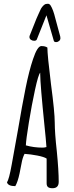

<svg xmlns="http://www.w3.org/2000/svg" viewBox="-20 -997 390 1017"><path d="M227 -26V-157Q214 -166 178 -173Q142 -180 110 -182Q99 -161 94 -131L90 -111Q89 -104 84 -80Q79 -56 73 -38.5Q67 -21 61 -11Q23 -11 17 -31Q28 -47 42 -125L75 -308Q97 -438 115.5 -530Q134 -622 155 -684Q178 -753 199 -753Q220 -753 231 -745Q231 -705 250 -552Q270 -402 270 -347Q270 -294 281 -195Q291 -94 291 -34Q291 0 258 0Q242 0 234.5 -6Q227 -12 227 -26ZM226 -218Q223 -262 216 -327Q193 -553 193 -604V-612Q183 -602 165.5 -521.5Q148 -441 133 -349Q118 -257 117 -227Q159 -215 206 -215Q214 -215 226 -218ZM265 -781 226 -916 175 -788Q172 -781 161 -781Q151 -781 143.5 -786.5Q136 -792 136 -801Q136 -807 138 -810L173 -898Q177 -906 185 -925Q193 -944 197 -951Q208 -969 220 -975Q228 -977 234 -977Q242 -977 248 -968Q262 -946 273 -900L286 -852Q295 -816 299 -804Q300 -801 300 -795Q300 -786 293 -780Q286 -774 277 -774Q267 -774 265 -781Z"/></svg>

Font: Amatic SC
Style: Bold
Weight: 700
Designer: Multiple Designers
Foundry: Vernon Adams
Version: Version 2.505